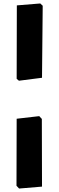

<svg xmlns="http://www.w3.org/2000/svg" viewBox="-20 -830 340 1106"><path d="M226 -797 212 -810 77 -799 76 -376 89 -365 222 -382ZM221 -145 206 -161 76 -146 75 240 90 256 222 245Z"/></svg>

Font: Luna Sans Black
Style: Regular
Weight: 900
Designer: Juan Pablo del Peral
Foundry: Huerta Tipografica
Version: Version 2.001; ttfautohint (v1.5)